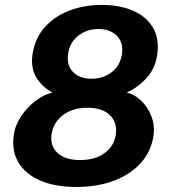

<svg xmlns="http://www.w3.org/2000/svg" viewBox="-20 -753 699 784"><path d="M291.5 10.5Q206 10.5 145.5 -15.2Q85 -41 56 -88.5Q27 -136 36 -200.5Q41.5 -242 66.8 -279.2Q92 -316.5 126.5 -342.2Q161 -368 194.5 -375Q154 -396 129.5 -434.8Q105 -473.5 112.5 -529.5Q122 -595.5 161.8 -640.8Q201.5 -686 262.5 -709.5Q323.5 -733 396 -733Q468.5 -733 522.8 -709.5Q577 -686 604.2 -640.8Q631.5 -595.5 622 -529.5Q614 -473.5 578.8 -434.8Q543.5 -396 497.5 -375Q529 -368 556 -342.2Q583 -316.5 597.8 -279.2Q612.5 -242 607 -200.5Q598 -136 555.8 -88.5Q513.5 -41 445.5 -15.2Q377.5 10.5 291.5 10.5ZM353.5 -431.5Q401 -431.5 436 -458.2Q471 -485 478 -532.5Q484.5 -579.5 457 -607Q429.5 -634.5 382 -634.5Q334.5 -634.5 299.5 -607Q264.5 -579.5 258 -532.5Q251.5 -485 278.8 -458.2Q306 -431.5 353.5 -431.5ZM307 -99.5Q368.5 -99.5 407.5 -128.2Q446.5 -157 453 -204.5Q459.5 -252.5 428.8 -282.8Q398 -313 337 -313Q276 -313 236.8 -282.8Q197.5 -252.5 190.5 -204.5Q184 -157 215.2 -128.2Q246.5 -99.5 307 -99.5Z"/></svg>

Font: Public Sans
Style: Bold Italic
Weight: 700
Italic angle: -8°
Designer: The Public Sans project authors (U.S. Web Design System). Libre Franklin designed by Pablo Impallari and Rodrigo Fuenzal
Version: Version 1.008; ttfautohint (v1.8.1) -l 8 -r 50 -G 200 -x 14 